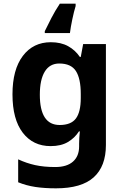

<svg xmlns="http://www.w3.org/2000/svg" viewBox="-20 -786 671 1046"><path d="M257 -556Q312 -556 351 -534.5Q390 -513 415 -476H420L433 -546H557V4Q557 120 490.5 180Q424 240 285 240Q222 240 172.5 232.5Q123 225 79 207V82Q124 103 171.5 113.5Q219 124 281 124Q344 124 377.5 94.5Q411 65 411 12V-3Q411 -15 412 -35Q413 -55 415 -70H410Q387 -34 349.5 -12Q312 10 256 10Q160 10 104 -63Q48 -136 48 -272Q48 -407 104.5 -481.5Q161 -556 257 -556ZM303 -440Q251 -440 224 -396Q197 -352 197 -270Q197 -105 305 -105Q367 -105 393.5 -140.5Q420 -176 420 -252V-274Q420 -358 393.5 -399Q367 -440 303 -440ZM392 -753Q383 -724 374 -681Q365 -638 361 -606H224V-616Q240 -649 260 -688Q280 -727 306 -766H392Z"/></svg>

Font: Noto Sans Syriac
Style: Bold
Weight: 700
Designer: Patrick Giasson and the Monotype Design Team
Foundry: Monotype Imaging Inc.
Version: Version 3.000; ttfautohint (v1.8.4.7-5d5b)